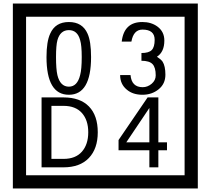

<svg xmlns="http://www.w3.org/2000/svg" viewBox="-20 -980 1195 1090"><path d="M1103 90H53V-960H1103ZM1028 15V-885H128V15ZM497 -656Q497 -442 371 -442Q244 -442 244 -656Q244 -744 265 -789Q294 -855 371 -855Q448 -855 477 -789Q497 -745 497 -656ZM444 -656Q444 -723 435 -752Q420 -809 371 -809Q322 -809 306 -752Q298 -723 298 -656Q298 -587 306 -553Q322 -488 371 -488Q419 -488 435 -554Q444 -587 444 -656ZM919 -556Q919 -504 880.5 -473Q842 -442 789 -442Q734 -442 700 -471Q662 -502 662 -554H721Q727 -485 790 -485Q818 -485 841 -504.5Q864 -524 864 -552Q864 -597 846 -616Q828 -635 783 -635V-679Q825 -679 841.5 -696Q858 -713 858 -754Q858 -812 789 -812Q738 -812 726 -744H671Q684 -855 788 -855Q839 -855 874 -829Q913 -800 913 -750Q913 -685 871 -658Q895 -642 903 -630Q919 -605 919 -556ZM535 -229Q535 -136 484.5 -83Q434 -30 340 -30H216V-427H340Q435 -427 485 -375.5Q535 -324 535 -229ZM481 -229Q481 -298 445 -338.5Q409 -379 341 -379H272V-78H341Q409 -78 445 -119Q481 -160 481 -229ZM928 -127H879V-30H828V-127H653V-185L818 -427H879V-172H928ZM828 -172V-367L697 -172Z"/></svg>

Font: Unicode BMP Fallback SIL
Style: Regular
Weight: 400
Foundry: NRSI, SIL International
Version: Version 5.1 Based on Unicode 5.1